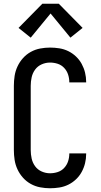

<svg xmlns="http://www.w3.org/2000/svg" viewBox="-20 -997 540 1025"><path d="M247 8Q221 8 194.5 3Q168 -2 144.5 -15Q121 -28 103 -48Q85 -68 73.5 -92.5Q62 -117 58 -143.5Q54 -170 54 -196V-539Q54 -565 58 -591.5Q62 -618 73.5 -642.5Q85 -667 103 -687Q121 -707 144.5 -720Q168 -733 194.5 -738Q221 -743 247 -743Q272 -743 297 -739Q322 -735 344.5 -724Q367 -713 385.5 -695.5Q404 -678 416 -656Q428 -634 434 -609.5Q440 -585 440 -560Q440 -559 440 -558.5Q440 -558 440 -557H350Q350 -557 350 -557.5Q350 -558 350 -558Q350 -579 343.5 -599Q337 -619 322.5 -634.5Q308 -650 288 -656.5Q268 -663 247 -663Q224 -663 202.5 -653.5Q181 -644 167.5 -625.5Q154 -607 149 -584.5Q144 -562 144 -539V-196Q144 -173 149 -150.5Q154 -128 167.5 -109.5Q181 -91 202.5 -81.5Q224 -72 247 -72Q268 -72 288 -78.5Q308 -85 322.5 -100.5Q337 -116 343.5 -136Q350 -156 350 -177Q350 -177 350 -177.5Q350 -178 350 -178H440Q440 -177 440 -176.5Q440 -176 440 -175Q440 -150 434 -125.5Q428 -101 416 -79Q404 -57 385.5 -39.5Q367 -22 344.5 -11Q322 0 297 4Q272 8 247 8ZM144 -796 79 -848 206 -977H294L421 -848L356 -796L250 -925Z"/></svg>

Font: Iosevka SS04 Medium
Style: Regular
Weight: 500
Monospace: yes
Designer: Belleve Invis
Foundry: Belleve Invis
Version: Version 19.0.0; ttfautohint (v1.8.4)